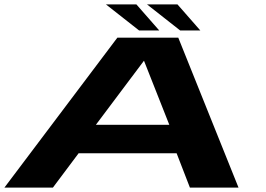

<svg xmlns="http://www.w3.org/2000/svg" viewBox="-23 -847 1203 867"><path d="M-3 0H216L332 -155H774.5L834.5 0H1054L782 -677H507ZM410 -283.5 626.5 -572H627.5L741.5 -283.5ZM790.5 -709.5H881.5L778.5 -827H641ZM605 -709.5H696L593 -827H455.5Z"/></svg>

Font: Anybody ExtraExpanded
Style: Bold Italic
Weight: 700
Width: 8
Italic angle: -10°
Version: Version 1.113;gftools[0.9.25]